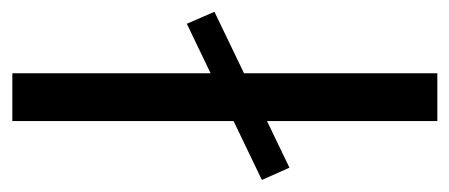

<svg xmlns="http://www.w3.org/2000/svg" viewBox="-234 -512 746 319"><g transform="rotate(90 139.5 -353.0)"><path d="M259.1 -460.4 0.1 -335.8 20 -289.9 279.5 -414.6ZM181.6 0V-706.1H102.2V0Z"/></g></svg>

Font: Estedad VF
Style: Regular
Weight: 100
Designer: Amin Abedi
Version: Version 7.3